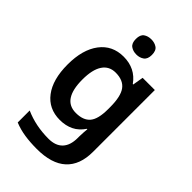

<svg xmlns="http://www.w3.org/2000/svg" viewBox="-287 -857 1201 1201"><g transform="rotate(45 313.5 -256.0)"><path d="M262 -553Q313 -553 353.5 -533Q394 -513 423 -472H427L439 -543H547V4Q547 120 481.5 180Q416 240 285 240Q227 240 177.5 232.5Q128 225 84 207V101Q178 143 292 143Q354 143 386 109Q418 75 418 10V-4Q418 -20 419.5 -39.5Q421 -59 422 -71H418Q390 -29 350 -9.5Q310 10 259 10Q160 10 104 -64Q48 -138 48 -270Q48 -402 105 -477.5Q162 -553 262 -553ZM297 -447Q240 -447 210 -402Q180 -357 180 -269Q180 -181 209.5 -136.5Q239 -92 299 -92Q364 -92 394.5 -128Q425 -164 425 -251V-270Q425 -365 394.5 -406Q364 -447 297 -447ZM308 -752Q337 -752 358 -737.5Q379 -723 379 -685Q379 -648 358 -633Q337 -618 308 -618Q278 -618 257.5 -633Q237 -648 237 -685Q237 -723 257.5 -737.5Q278 -752 308 -752Z"/></g></svg>

Font: Noto Sans Kawi SemiBold
Style: Regular
Weight: 600
Designer: Fadhl Haqq
Version: Version 1.000